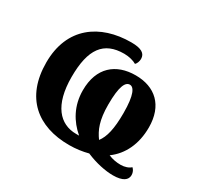

<svg xmlns="http://www.w3.org/2000/svg" viewBox="-126 -702 924 889"><g transform="rotate(30 335.5 -258.0)"><path d="M572 30C625 30 647 12 647 -14C647 -29 640 -41 632 -48C621 -37 600 -30 579 -30C556 -30 534 -34 513 -43C572 -86 606 -156 606 -245C606 -363 537 -424 433 -424C328 -424 255 -364 255 -242C255 -159 292 -96 345 -51C340 -51 335 -51 329 -51C241 -51 179 -119 179 -269C179 -419 228 -484 337 -484C363 -484 388 -477 403 -468C411 -475 416 -490 416 -502C416 -531 393 -546 339 -546C172 -546 44 -456 44 -269C44 -81 158 10 326 10C363 10 397 5 427 -3C478 19 532 30 572 30ZM435 -80C408 -117 390 -159 390 -243C390 -343 408 -373 431 -373C452 -373 471 -343 471 -244C471 -160 459 -111 435 -80Z"/></g></svg>

Font: Noto Serif SemiCondensed
Style: Bold
Weight: 700
Width: 4
Designer: Monotype Design Team
Foundry: Monotype Imaging Inc.
Version: Version 2.015